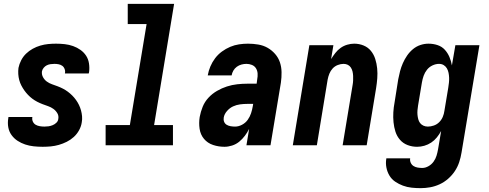

<svg xmlns="http://www.w3.org/2000/svg" viewBox="-20 -755 2540 998"><path d="M202 8Q178 8 155 5.5Q132 3 111 -4Q90 -11 71.5 -23Q53 -35 40 -53Q27 -71 23 -93.5Q19 -116 23 -140L24 -147H148V-145Q146 -133 151 -122.5Q156 -112 165.5 -106.5Q175 -101 187 -99Q199 -97 211 -97Q222 -97 232.5 -98.5Q243 -100 254 -104.5Q265 -109 273.5 -117.5Q282 -126 283 -137Q286 -153 278 -166.5Q270 -180 257.5 -189Q245 -198 230.5 -203Q216 -208 201.5 -213.5Q187 -219 173.5 -226Q160 -233 148 -242Q136 -251 125.5 -262Q115 -273 106.5 -285Q98 -297 91 -310.5Q84 -324 80 -339Q76 -354 75 -370Q74 -386 76 -402Q80 -422 90 -441.5Q100 -461 115.5 -476Q131 -491 150 -501.5Q169 -512 189.5 -518Q210 -524 230.5 -526Q251 -528 271 -528Q294 -528 316.5 -525.5Q339 -523 360 -515.5Q381 -508 398.5 -495.5Q416 -483 427.5 -465.5Q439 -448 442.5 -425.5Q446 -403 443 -380L441 -373H317L318 -375Q320 -386 316 -396.5Q312 -407 303.5 -413Q295 -419 284.5 -421Q274 -423 263 -423Q253 -423 242.5 -421.5Q232 -420 223 -415.5Q214 -411 207 -402.5Q200 -394 198 -384Q196 -368 203.5 -354Q211 -340 223.5 -331Q236 -322 250.5 -317Q265 -312 279.5 -306.5Q294 -301 307.5 -294Q321 -287 333 -278Q345 -269 355.5 -258.5Q366 -248 375 -235.5Q384 -223 390.5 -209.5Q397 -196 401 -181.5Q405 -167 406.5 -151Q408 -135 405 -119Q402 -98 391 -78Q380 -58 363.5 -43Q347 -28 327 -18Q307 -8 286 -2Q265 4 244 6Q223 8 202 8Z M529 0V-105H655L742 -630H644V-735H885L781 -105H879V0Z M1147 8Q1116 8 1087.5 -1.5Q1059 -11 1040.5 -33Q1022 -55 1017.5 -85.5Q1013 -116 1018 -147Q1023 -174 1033.5 -200Q1044 -226 1063.5 -247Q1083 -268 1108 -282.5Q1133 -297 1159.5 -305.5Q1186 -314 1213 -317Q1240 -320 1266 -320H1314L1317 -343Q1320 -358 1319 -373Q1318 -388 1310.5 -400Q1303 -412 1289.5 -417.5Q1276 -423 1261 -423Q1248 -423 1235 -419.5Q1222 -416 1211 -408Q1200 -400 1193 -388Q1186 -376 1184 -363H1060V-364Q1064 -387 1073.5 -409.5Q1083 -432 1098 -452Q1113 -472 1133.5 -487Q1154 -502 1176.5 -511.5Q1199 -521 1222.5 -524.5Q1246 -528 1269 -528Q1296 -528 1322.5 -523.5Q1349 -519 1371 -506.5Q1393 -494 1410 -474.5Q1427 -455 1435 -431Q1443 -407 1443.5 -380Q1444 -353 1440 -325L1386 0H1261L1275 -85Q1266 -67 1253 -49.5Q1240 -32 1223.5 -18.5Q1207 -5 1186.5 1.5Q1166 8 1147 8ZM1202 -97Q1220 -97 1238 -106.5Q1256 -116 1267.5 -132Q1279 -148 1285 -166.5Q1291 -185 1294 -203L1296 -215H1266Q1247 -215 1228 -212.5Q1209 -210 1191.5 -202Q1174 -194 1160 -178Q1146 -162 1143 -144Q1141 -132 1145 -122Q1149 -112 1158 -106.5Q1167 -101 1178.5 -99Q1190 -97 1202 -97Z M1502 0 1588 -520H1713L1701 -448Q1711 -464 1723 -479.5Q1735 -495 1750.5 -506Q1766 -517 1784.5 -522.5Q1803 -528 1821 -528Q1847 -528 1870 -518.5Q1893 -509 1908 -490.5Q1923 -472 1930.5 -448.5Q1938 -425 1940.5 -399.5Q1943 -374 1941 -348Q1939 -322 1935 -297L1886 0H1761L1813 -314Q1815 -325 1815.5 -337Q1816 -349 1815.5 -360.5Q1815 -372 1812.5 -383Q1810 -394 1804 -403.5Q1798 -413 1788 -418Q1778 -423 1766 -423Q1751 -423 1735.5 -417Q1720 -411 1709 -399Q1698 -387 1692 -372Q1686 -357 1683 -341L1627 0Z M2166 223Q2143 223 2119.5 220.5Q2096 218 2074.5 210Q2053 202 2034.5 189.5Q2016 177 2004.5 158Q1993 139 1988.5 116Q1984 93 1988 70V68H2112Q2110 80 2115 91Q2120 102 2129.5 108Q2139 114 2151 116Q2163 118 2175 118Q2191 118 2207 109Q2223 100 2233.5 85.5Q2244 71 2249 54.5Q2254 38 2257 21L2273 -74Q2263 -56 2250.5 -40.5Q2238 -25 2221.5 -14Q2205 -3 2186 2.5Q2167 8 2148 8Q2122 8 2098.5 -1Q2075 -10 2059 -28.5Q2043 -47 2035.5 -70.5Q2028 -94 2025.5 -119.5Q2023 -145 2024.5 -171Q2026 -197 2031 -223L2050 -343Q2054 -364 2059.5 -385Q2065 -406 2074 -426.5Q2083 -447 2096 -466Q2109 -485 2126.5 -499.5Q2144 -514 2165 -521Q2186 -528 2207 -528Q2232 -528 2254.5 -520.5Q2277 -513 2292 -496.5Q2307 -480 2316 -459Q2325 -438 2329 -415L2347 -520H2472L2379 38Q2375 63 2367 87.5Q2359 112 2344.5 134Q2330 156 2309.5 174Q2289 192 2265 203Q2241 214 2216 218.5Q2191 223 2166 223ZM2204 -97Q2219 -97 2235 -102.5Q2251 -108 2263 -120Q2275 -132 2281.5 -147.5Q2288 -163 2290 -179L2310 -299Q2312 -312 2313.5 -325Q2315 -338 2314.5 -351Q2314 -364 2311.5 -376.5Q2309 -389 2303 -399.5Q2297 -410 2286.5 -416.5Q2276 -423 2262 -423Q2245 -423 2228 -415Q2211 -407 2199.5 -392.5Q2188 -378 2182 -361Q2176 -344 2173 -326L2153 -206Q2151 -194 2150 -182Q2149 -170 2150 -158.5Q2151 -147 2154 -135.5Q2157 -124 2163.5 -115.5Q2170 -107 2180.5 -102Q2191 -97 2204 -97Z"/></svg>

Font: Iosevka Extrabold Oblique
Style: Regular
Weight: 800
Italic angle: -9°
Monospace: yes
Designer: Belleve Invis
Foundry: Belleve Invis
Version: Version 32.5.0; ttfautohint (v1.8.4)